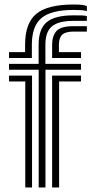

<svg xmlns="http://www.w3.org/2000/svg" viewBox="-20 -831 405 851"><path d="M20 -574V-600H91.2V-633Q91.2 -728.5 141.1 -769.8Q191 -811 306 -811Q331.8 -811 344.5 -809.2Q357.2 -807.5 365 -804V-782Q351.2 -785.2 339.8 -786.1Q328.2 -787 306 -787Q206.8 -787 164 -751.2Q121.2 -715.5 121.2 -633V-574ZM151.5 0V-522H20V-548H151.2V-633Q151.2 -702.5 187.1 -732.8Q223 -763 306 -763Q332.8 -763 343.1 -762.6Q353.5 -762.2 365 -760V-738.5Q351.8 -738.8 340.8 -738.6Q329.8 -738.5 306 -738.5Q239 -738.5 210.1 -714.1Q181.2 -689.8 181.2 -633V-548H339V-522H181.5V0ZM211 -574V-633Q211 -671 229.9 -693Q248.8 -715 306 -715H365V-691H306Q271.2 -691 256.2 -677.6Q241.2 -664.2 241.2 -633V-600H339V-574ZM92 0V-470H20V-496H122V0ZM211 0V-496H339V-470H242V0Z"/></svg>

Font: Big Shoulders Inline Display Black
Style: Regular
Weight: 900
Designer: Patric King
Foundry: XO Type Co
Version: Version 1.000